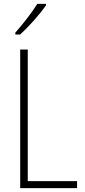

<svg xmlns="http://www.w3.org/2000/svg" viewBox="-20 -1035 436 989"><path d="M217 -1008V-1015H172C142 -967 102 -916 59 -867V-857H83C126 -895 185 -961 217 -1008ZM84 -66H377V-102H123V-780H84Z"/></svg>

Font: Noto Sans Malayalam UI Condensed ExtraLight
Style: Regular
Weight: 200
Width: 3
Designer: Jelle Bosma - Monotype Design Team
Foundry: Monotype Imaging Inc.
Version: Version 2.104